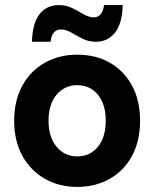

<svg xmlns="http://www.w3.org/2000/svg" viewBox="-20 -725 607 755"><path d="M283.3 10Q212.5 10 156.2 -22.1Q100 -54.2 67.9 -112.5Q35.8 -170.8 35.8 -250Q35.8 -330 67.9 -388.3Q100 -446.7 156.2 -478.3Q212.5 -510 283.3 -510Q356.7 -510 412.1 -478.3Q467.5 -446.7 499.2 -388.3Q530.8 -330 530.8 -250Q530.8 -170.8 499.2 -112.1Q467.5 -53.3 411.2 -21.7Q355 10 283.3 10ZM283.3 -110Q334.2 -110 365 -147.9Q395.8 -185.8 395.8 -250Q395.8 -315 365 -352.5Q334.2 -390 283.3 -390Q234.2 -390 202.5 -352.5Q170.8 -315 170.8 -250Q170.8 -185.8 202.5 -147.9Q234.2 -110 283.3 -110ZM105.8 -560.8Q107.5 -633.3 135.4 -669.2Q163.3 -705 210.8 -705Q240.8 -705 264.6 -692.9Q288.3 -680.8 309.2 -668.8Q330 -656.7 348.3 -656.7Q382.5 -656.7 389.2 -705H462.5Q460.8 -633.3 432.5 -597.1Q404.2 -560.8 356.7 -560.8Q328.3 -560.8 304.6 -572.9Q280.8 -585 260 -597.1Q239.2 -609.2 220 -609.2Q202.5 -609.2 192.1 -597.5Q181.7 -585.8 179.2 -560.8Z"/></svg>

Font: Funnel Sans Light
Style: Bold
Weight: 700
Version: Version 1.000